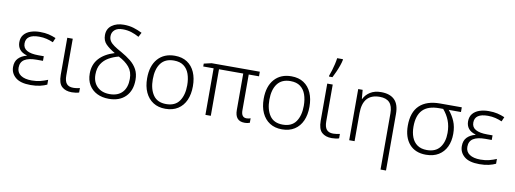

<svg xmlns="http://www.w3.org/2000/svg" viewBox="-75 -1266 5275 1966"><g transform="rotate(10 2562.5 -283.0)"><path d="M336 -304V-256H269Q187 -256 144.5 -229Q102 -202 102 -144Q102 -93 142.5 -65.5Q183 -38 256 -38Q306 -38 346.5 -48.5Q387 -59 422 -74V-24Q394 -10 351.5 0Q309 10 253 10Q147 10 96 -33Q45 -76 45 -142Q45 -199 77 -232Q109 -265 163 -279V-282Q112 -297 88 -327.5Q64 -358 64 -402Q64 -450 89.5 -481Q115 -512 158.5 -527Q202 -542 255 -542Q308 -542 346 -533Q384 -524 422 -508L402 -461Q370 -475 334 -484Q298 -493 255 -493Q119 -493 119 -399Q119 -350 160.5 -327Q202 -304 280 -304Z M597 -532V-150Q597 -92 619 -65Q641 -38 688 -38Q707 -38 726 -41Q745 -44 757 -47V-1Q745 4 723.5 7Q702 10 681 10Q616 10 578 -24.5Q540 -59 540 -146V-532Z M1088 -764Q1144 -764 1190 -750Q1236 -736 1280 -714L1256 -668Q1216 -690 1175 -703Q1134 -716 1086 -716Q1030 -716 1001.5 -690.5Q973 -665 973 -626Q973 -596 987.5 -574Q1002 -552 1032 -531Q1062 -510 1110 -484Q1167 -452 1210.5 -417Q1254 -382 1278.5 -336.5Q1303 -291 1303 -228Q1303 -117 1240 -53.5Q1177 10 1066 10Q996 10 943 -16.5Q890 -43 860 -92.5Q830 -142 830 -212Q830 -305 885.5 -367.5Q941 -430 1046 -462Q984 -498 949.5 -533.5Q915 -569 915 -626Q915 -692 964 -728Q1013 -764 1088 -764ZM1093 -434Q1038 -420 991.5 -393.5Q945 -367 917 -323Q889 -279 889 -212Q889 -132 937 -85.5Q985 -39 1066 -39Q1152 -39 1198 -88.5Q1244 -138 1244 -228Q1244 -303 1203.5 -351Q1163 -399 1093 -434Z M1893 -266Q1893 -183 1865.5 -121Q1838 -59 1784.5 -24.5Q1731 10 1654 10Q1580 10 1527 -24Q1474 -58 1445.5 -120Q1417 -182 1417 -266Q1417 -396 1481.5 -469Q1546 -542 1658 -542Q1734 -542 1786.5 -507.5Q1839 -473 1866 -411Q1893 -349 1893 -266ZM1476 -266Q1476 -164 1519 -101.5Q1562 -39 1654 -39Q1747 -39 1790.5 -101.5Q1834 -164 1834 -266Q1834 -332 1816 -383Q1798 -434 1759 -463Q1720 -492 1657 -492Q1566 -492 1521 -432Q1476 -372 1476 -266Z M2490 -38Q2504 -38 2514 -40.5Q2524 -43 2532 -46V1Q2524 4 2510 7Q2496 10 2477 10Q2378 10 2378 -105V-484H2126V0H2070V-484H1962V-514L2041 -532H2542V-484H2435V-112Q2435 -38 2490 -38Z M3105 -266Q3105 -183 3077.5 -121Q3050 -59 2996.5 -24.5Q2943 10 2866 10Q2792 10 2739 -24Q2686 -58 2657.5 -120Q2629 -182 2629 -266Q2629 -396 2693.5 -469Q2758 -542 2870 -542Q2946 -542 2998.5 -507.5Q3051 -473 3078 -411Q3105 -349 3105 -266ZM2688 -266Q2688 -164 2731 -101.5Q2774 -39 2866 -39Q2959 -39 3002.5 -101.5Q3046 -164 3046 -266Q3046 -332 3028 -383Q3010 -434 2971 -463Q2932 -492 2869 -492Q2778 -492 2733 -432Q2688 -372 2688 -266Z M3300 -532V-150Q3300 -92 3322 -65Q3344 -38 3391 -38Q3410 -38 3429 -41Q3448 -44 3460 -47V-1Q3448 4 3426.5 7Q3405 10 3384 10Q3319 10 3281 -24.5Q3243 -59 3243 -146V-532ZM3248 -606V-616Q3258 -641 3268 -674Q3278 -707 3286 -741.5Q3294 -776 3298 -806H3358V-796Q3353 -770 3341 -736Q3329 -702 3313.5 -667.5Q3298 -633 3284 -606Z M3803 -542Q3894 -542 3942 -495Q3990 -448 3990 -348V240H3933V-344Q3933 -420 3899 -456Q3865 -492 3797 -492Q3621 -492 3621 -290V0H3565V-532H3611L3619 -440H3623Q3644 -484 3689.5 -513Q3735 -542 3803 -542Z M4603 -249Q4603 -172 4575.5 -114Q4548 -56 4494.5 -23Q4441 10 4363 10Q4252 10 4191 -60Q4130 -130 4130 -252Q4130 -392 4203.5 -462Q4277 -532 4417 -532H4642V-483H4515Q4555 -436 4579 -379.5Q4603 -323 4603 -249ZM4189 -252Q4189 -190 4207.5 -142Q4226 -94 4265 -66.5Q4304 -39 4365 -39Q4455 -39 4499.5 -96.5Q4544 -154 4544 -248Q4544 -320 4521.5 -377Q4499 -434 4457 -483H4417Q4300 -483 4244.5 -425.5Q4189 -368 4189 -252Z M5002 -304V-256H4935Q4853 -256 4810.5 -229Q4768 -202 4768 -144Q4768 -93 4808.5 -65.5Q4849 -38 4922 -38Q4972 -38 5012.5 -48.5Q5053 -59 5088 -74V-24Q5060 -10 5017.5 0Q4975 10 4919 10Q4813 10 4762 -33Q4711 -76 4711 -142Q4711 -199 4743 -232Q4775 -265 4829 -279V-282Q4778 -297 4754 -327.5Q4730 -358 4730 -402Q4730 -450 4755.5 -481Q4781 -512 4824.5 -527Q4868 -542 4921 -542Q4974 -542 5012 -533Q5050 -524 5088 -508L5068 -461Q5036 -475 5000 -484Q4964 -493 4921 -493Q4785 -493 4785 -399Q4785 -350 4826.5 -327Q4868 -304 4946 -304Z"/></g></svg>

Font: BC Sans Light
Style: Regular
Weight: 300
Designer: Monotype Design Team
Foundry: Monotype Imaging Inc.
Version: Version 2.000;GOOG;noto-source:20170915:90ef993387c0